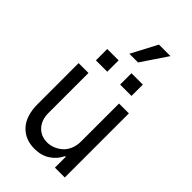

<svg xmlns="http://www.w3.org/2000/svg" viewBox="-287 -1057 1155 1155"><g transform="rotate(45 290.5 -479.5)"><path d="M252.8 -801.1 339.5 -965.9H437.5L326.7 -801.1ZM138.5 -727.3H235.1V-630.7H138.5ZM344.5 -727.3H441.1V-630.7H344.5ZM420.5 -223V-545.5H504.3V0H420.5V-92.3H414.8Q394.2 -47.9 352.8 -20.4Q311.4 7.1 252.8 7.1Q172.9 7.1 124.8 -45.5Q76.7 -98 76.7 -198.9V-545.5H160.5V-204.5Q160.5 -145.6 193.7 -109.7Q226.9 -73.9 279.8 -73.9Q304.3 -73.9 328.5 -83.1Q352.6 -92.3 373.6 -109.9Q394.5 -127.5 407.5 -157Q420.5 -186.4 420.5 -223Z"/></g></svg>

Font: TID UI
Style: Regular
Weight: 400
Designer: The TID Project Authors
Foundry: Bakken & Bæck
Version: Version 1.001;hotconv 1.0.109;makeotfexe 2.5.65596